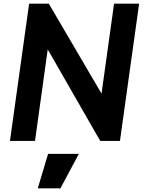

<svg xmlns="http://www.w3.org/2000/svg" viewBox="-20 -765 781 1042"><path d="M34 0 138 -745H245L531 -257L599 -745H735L631 0H524L239 -497L170 0ZM185 257 241 70H408L308 257Z"/></svg>

Font: Plus Jakarta Sans
Style: Bold Italic
Weight: 700
Italic angle: -8°
Designer: Gumpita Rahayu
Foundry: Tokotype
Version: Version 2.071; ttfautohint (v1.8.4.7-5d5b);gftools[0.9.29]